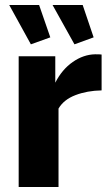

<svg xmlns="http://www.w3.org/2000/svg" viewBox="-20 -751 440 771"><path d="M388 -388Q330 -387 283 -369Q236 -351 215 -315V0H55V-525H202V-419Q229 -472 272 -502Q315 -532 362 -533Q382 -533 388 -532ZM191 -731H312L356 -601L279 -573ZM17 -731H137L182 -601L104 -573Z"/></svg>

Font: Raleway ExtraBold
Style: Regular
Weight: 800
Designer: Matt McInerney, Pablo Impallari, Rodrigo Fuenzalida
Foundry: Matt McInerney, Pablo Impallari, Rodrigo Fuenzalida
Version: Version 4.026